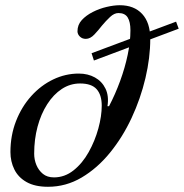

<svg xmlns="http://www.w3.org/2000/svg" viewBox="-20 -702 705 736"><path d="M340 -470 331 -498 655 -619 665 -592ZM164 14Q114 14 82 -4Q50 -22 35 -52.5Q20 -83 20 -119Q20 -183 41.5 -238Q63 -293 100 -334Q137 -375 184 -397.5Q231 -420 282 -420Q317 -420 344 -405Q371 -390 384.5 -362Q398 -334 392 -295H398Q422 -341 440.5 -391.5Q459 -442 469.5 -492Q480 -542 480 -586Q480 -618 469.5 -635Q459 -652 434 -652Q418 -652 402 -637Q386 -622 371 -604Q358 -587 342 -570Q326 -553 309 -553Q295 -553 286 -562Q277 -571 277 -582Q277 -607 293.5 -625Q310 -643 335.5 -656Q361 -669 389 -675.5Q417 -682 439 -682Q494 -682 525 -648.5Q556 -615 556 -553Q556 -481 537.5 -402.5Q519 -324 484.5 -250Q450 -176 401.5 -116.5Q353 -57 293 -21.5Q233 14 164 14ZM187 -22Q228 -22 262 -49Q296 -76 320 -119Q344 -162 357 -209.5Q370 -257 370 -297Q370 -338 350.5 -360Q331 -382 287 -382Q249 -382 217 -361Q185 -340 161 -302.5Q137 -265 124 -216.5Q111 -168 111 -113Q111 -90 119.5 -69.5Q128 -49 144.5 -35.5Q161 -22 187 -22Z"/></svg>

Font: Ibarra Real Nova Medium
Style: Italic
Weight: 500
Italic angle: -22°
Designer: Jose Maria Ribagorda & Octavio Pardo
Foundry: Octavio Pardo
Version: Version 2.000